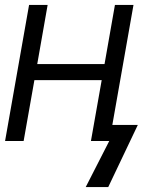

<svg xmlns="http://www.w3.org/2000/svg" viewBox="-26 -570 646 776"><path d="M415.5 0H341.5L385 -246H113L69.5 0H-5.5L91.5 -550H166.5L124.5 -311H396.5L438.5 -550H513.5L428 -65H531L411.5 186H320.5Z"/></svg>

Font: JuliaMono SemiBold
Style: Italic
Weight: 600
Italic angle: -9°
Monospace: yes
Designer: cormullion
Foundry: corm
Version: Version 0.056; ttfautohint (v1.8.4)